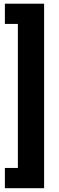

<svg xmlns="http://www.w3.org/2000/svg" viewBox="-20 -847 318 1033"><path d="M6.3 -827.1H217.3V165.5H6.3V56.6H76.2V-718.3H6.3Z"/></svg>

Font: Vazir FD
Style: Bold-FD
Weight: 700
Designer: Saber Rastikerdar
Foundry: Saber Rastikerdar
Version: Version 30.1.0